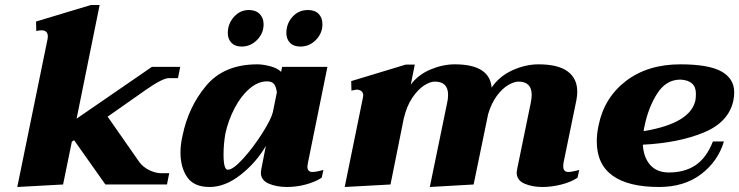

<svg xmlns="http://www.w3.org/2000/svg" viewBox="-20 -737 2953 767"><path d="M564 -379 410 -271 537 -89Q552 -69 577 -57Q602 -45 625 -45H656L647 0H401L276 -177L267 -171L232 0L49 10L170 -581Q171 -585 171 -592Q171 -616 145 -616Q138 -616 125 -613L124 -651L343 -717H378L286 -263L587 -470H700L691 -425H655Q630 -425 564 -379Z M890 -605Q890 -642 914.5 -669.5Q939 -697 974 -697Q1002 -697 1017.5 -681Q1033 -665 1033 -640Q1033 -604 1007 -577.5Q981 -551 945 -551Q919 -551 904.5 -566Q890 -581 890 -605ZM1124 -605Q1124 -643 1148.5 -670Q1173 -697 1210 -697Q1238 -697 1253 -681.5Q1268 -666 1268 -640Q1268 -604 1242 -577.5Q1216 -551 1180 -551Q1153 -551 1138.5 -566Q1124 -581 1124 -605ZM701 -128Q701 -160 709 -194Q732 -309 803.5 -394.5Q875 -480 1008 -480Q1030 -480 1059 -472.5Q1088 -465 1103 -450L1107 -470H1288L1210 -86Q1208 -74 1208 -71Q1208 -50 1229 -50Q1238 -50 1251 -53Q1264 -56 1272 -58L1265 -27Q1239 -10 1201.5 0Q1164 10 1127 10Q1085 10 1053.5 -3.5Q1022 -17 1022 -48Q1022 -52 1024 -62L1042 -154Q1003 -87 941 -38.5Q879 10 817 10Q755 10 728 -29Q701 -68 701 -128ZM1070 -289 1086 -368Q1083 -391 1074.5 -401.5Q1066 -412 1047 -412Q1011 -412 977 -383Q943 -354 917.5 -305.5Q892 -257 880 -202Q873 -160 873 -120Q873 -59 890 -59Q911 -59 951 -103Q991 -147 1027 -203.5Q1063 -260 1070 -289Z M2294 -58 2287 -27Q2262 -10 2223 0Q2184 10 2147 10Q2106 10 2075 -3.5Q2044 -17 2044 -48Q2044 -52 2046 -62L2100 -325Q2104 -342 2104 -358Q2104 -411 2051 -411Q2034 -411 2010.5 -397.5Q1987 -384 1965 -354.5Q1943 -325 1930 -281L1872 0L1697 10L1766 -325Q1770 -341 1770 -358Q1770 -411 1717 -411Q1698 -411 1674 -395.5Q1650 -380 1627.5 -347Q1605 -314 1593 -264L1540 0L1357 10L1429 -343L1431 -355Q1431 -368 1423 -373.5Q1415 -379 1404 -379Q1403 -379 1384 -375L1383 -413L1601 -479H1637L1621 -399Q1651 -439 1700 -459.5Q1749 -480 1797 -480Q1936 -480 1944 -387Q1974 -432 2026.5 -456Q2079 -480 2131 -480Q2210 -480 2248 -451.5Q2286 -423 2286 -371Q2286 -356 2283 -339L2231 -86Q2230 -80 2230 -72Q2230 -50 2251 -50Q2259 -50 2272.5 -53Q2286 -56 2294 -58Z M2548 -159Q2551 -108 2577.5 -78Q2604 -48 2652 -48Q2715 -48 2758.5 -77Q2802 -106 2828 -172H2872Q2848 -92 2780.5 -41Q2713 10 2613 10Q2490 10 2427 -35.5Q2364 -81 2364 -172Q2364 -203 2371 -235Q2393 -346 2480 -413Q2567 -480 2698 -480Q2811 -480 2862 -451.5Q2913 -423 2913 -368Q2913 -354 2910 -337Q2892 -249 2791 -207.5Q2690 -166 2548 -159ZM2760 -363Q2760 -416 2698 -419Q2641 -419 2605.5 -363.5Q2570 -308 2555 -234Q2553 -227 2551 -213Q2738 -244 2758 -336Q2760 -346 2760 -363Z"/></svg>

Font: Taviraj ExtraBold
Style: Italic
Weight: 800
Italic angle: -12°
Designer: Katatrad Team
Foundry: CadsonDemak
Version: Version 1.001